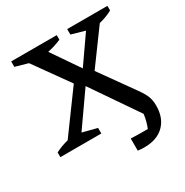

<svg xmlns="http://www.w3.org/2000/svg" viewBox="-191 -804 1118 1161"><g transform="rotate(-30 367.5 -223.5)"><path d="M15 0V-33Q58 -55 104 -66L308 -345L135 -587L47 -612V-650H365V-618Q321 -599 270 -588L401 -397L532 -585L438 -612V-650H719V-618Q677 -595 627 -583L455 -348L624 -111Q652 -72 662.5 -44.5Q673 -17 673 19Q673 105 623.5 154Q574 203 486 203Q464 203 440 200V115Q460 116 479.5 116.5Q499 117 519 117Q528 117 538 117Q548 117 558 117Q576 73 582 25L362 -296L200 -65L301 -39V0Z"/></g></svg>

Font: Piazzolla SC Medium
Style: Regular
Weight: 500
Designer: Juan Pablo del Peral
Foundry: Huerta Tipografica
Version: Version 1.330